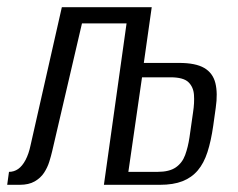

<svg xmlns="http://www.w3.org/2000/svg" viewBox="-38 -514 661 534"><path d="M-18 0 -13 -36Q1 -36 12.5 -44Q24 -52 33 -69Q42 -86 47 -110L134 -494H384L362 -339H460Q506 -339 530 -325Q554 -311 561 -283Q568 -255 562 -214L555 -164Q549 -122 539 -91Q529 -60 512 -40Q495 -20 469.5 -10Q444 0 407 0H251L314 -449H190L107 -93Q104 -80 99 -64Q94 -48 84.5 -33.5Q75 -19 58.5 -9.5Q42 0 17 0ZM319 -36H400Q433 -36 451 -48.5Q469 -61 477 -83Q485 -105 489 -132L499 -202Q503 -228 501.5 -250Q500 -272 486 -285.5Q472 -299 436 -299H357Z"/></svg>

Font: Alumni Sans
Style: Italic
Weight: 400
Italic angle: -8°
Version: Version 1.016